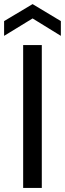

<svg xmlns="http://www.w3.org/2000/svg" viewBox="-36 -917 317 937"><path d="M168 -697V0H77V-697ZM123 -827 -16 -742V-814L123 -897L261 -814V-742Z"/></svg>

Font: DVN-Poppins
Style: Regular
Weight: 400
Designer: Ninad Kale (Devanagari), Jonny Pinhorn (Latin)
Foundry: Indian Type Foundry
Version: 4.004